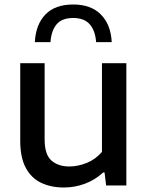

<svg xmlns="http://www.w3.org/2000/svg" viewBox="-20 -825 658 854"><path d="M264 9Q207 9 163.2 -11.8Q119.5 -32.5 94.8 -78.2Q70 -124 70 -199V-544H178.5V-205Q178.5 -137.5 208.8 -111Q239 -84.5 288.5 -84.5Q326 -84.5 365.5 -100.2Q405 -116 433.5 -149.5V-544H542V0H452L445 -58H439Q403.5 -25 358.2 -8Q313 9 264 9ZM135 -637.5Q139 -716 182 -760.5Q225 -805 305.5 -805Q385 -805 429 -760.2Q473 -715.5 477 -637.5H407.5Q404 -688.5 379.2 -716.8Q354.5 -745 305.5 -745Q255.5 -745 231.8 -716.8Q208 -688.5 204.5 -637.5Z"/></svg>

Font: Encode Sans SemiExpanded SemiExpanded Medium
Style: Regular
Weight: 500
Width: 6
Designer: Multiple Designers
Foundry: Impallari Type
Version: Version 3.000; ttfautohint (v1.8.3) -l 8 -r 50 -G 200 -x 14 